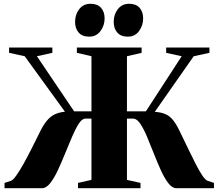

<svg xmlns="http://www.w3.org/2000/svg" viewBox="-20 -994 1154 1014"><path d="M4 0V-28L37.5 -39Q48.5 -42.5 66 -67Q83.5 -91.5 104 -128.2Q124.5 -165 145.2 -206Q166 -247 184.5 -284.5Q205 -328.5 224.8 -353.2Q244.5 -378 268 -389.5Q291.5 -401 323 -404L110.5 -697L28 -715V-743H256.5V-715L175 -697L371.5 -406H463V-697L386 -715V-743H728V-715L650.5 -697V-406H750.5L939.5 -697L857.5 -715V-743H1086V-715L1003 -697L797.5 -403.5Q832.5 -401 856 -390.2Q879.5 -379.5 898 -354.5Q916.5 -329.5 937 -284.5Q955.5 -247 975 -206Q994.5 -165 1013.2 -128.5Q1032 -92 1048.2 -67.5Q1064.5 -43 1077 -39L1110 -28V0H911.5Q889.5 0 869 -26.5Q848.5 -53 829.5 -95Q810.5 -137 792.2 -183.8Q774 -230.5 756.2 -272.5Q738.5 -314.5 720.5 -341Q702.5 -367.5 683.5 -367.5H650.5V-44L722 -28V0H392V-28L463 -44V-367.5H430.5Q413.5 -367.5 396.2 -341Q379 -314.5 361 -272.5Q343 -230.5 324 -183.8Q305 -137 285.5 -95Q266 -53 245 -26.5Q224 0 201.5 0ZM450 -800.5Q414.5 -800.5 395.5 -822Q376.5 -843.5 376.5 -878.5Q376.5 -917.5 398.5 -945.8Q420.5 -974 458 -974H459Q494.5 -974 513.5 -952.8Q532.5 -931.5 532.5 -896.5Q532.5 -860 510.8 -830.2Q489 -800.5 451 -800.5ZM654 -800.5Q618.5 -800.5 599.5 -822Q580.5 -843.5 580.5 -878.5Q580.5 -917.5 602.5 -945.8Q624.5 -974 661.5 -974H662.5Q698.5 -974 717.2 -952.8Q736 -931.5 736 -896.5Q736 -860 714.5 -830.2Q693 -800.5 655 -800.5Z"/></svg>

Font: Merriweather 120pt Black
Style: Regular
Weight: 900
Designer: Eben Sorkin
Foundry: Eben Sorkin
Version: Version 2.100